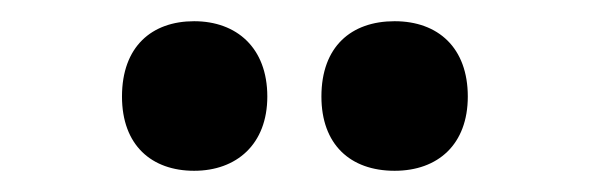

<svg xmlns="http://www.w3.org/2000/svg" viewBox="-20 -777 558 181"><path d="M95 -686C95 -640 123 -616 163 -616C203 -616 232 -641 232 -686C232 -732 203 -757 163 -757C123 -757 95 -733 95 -686ZM283 -686C283 -641 310 -616 352 -616C393 -616 421 -641 421 -686C421 -732 393 -757 352 -757C311 -757 283 -733 283 -686Z"/></svg>

Font: Noto Sans Gurmukhi Condensed ExtraBold
Style: Regular
Weight: 800
Width: 3
Designer: Jelle Bosma - Monotype Design Team
Foundry: Monotype Imaging Inc.
Version: Version 2.004